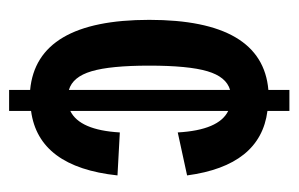

<svg xmlns="http://www.w3.org/2000/svg" viewBox="-134 -456 640 411"><g transform="rotate(90 185.5 -250.0)"><path d="M172 5Q22 -9 22 -250Q22 -492 172 -505V-550H217V-503Q334 -488 355 -331L263 -311Q258 -399 217 -419V-81Q258 -101 263 -187L355 -182Q337 -13 217 3V50H172ZM172 -78V-423Q144 -415 132 -374.5Q120 -334 120 -250Q120 -167 132 -126.5Q144 -86 172 -78Z"/></g></svg>

Font: Piscolabis
Style: Regular
Weight: 400
Designer: Ariel Martín Pérez
Foundry: Tunera Type Foundry
Version: Version 1.000